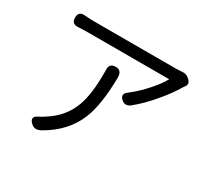

<svg xmlns="http://www.w3.org/2000/svg" viewBox="-149 -918 1210 1145"><g transform="rotate(30 456.0 -346.0)"><path d="M188 10Q140 -29 198 -54Q215 -62 228 -72Q333 -136 372 -244Q402 -326 402 -469Q402 -480 402 -491Q398 -539 444 -539Q486 -539 486 -489Q483 -302 443 -202Q391 -70 250 10Q213 30 188 10ZM581 -384Q543 -415 587 -445Q640 -486 689 -542Q735 -594 756 -634H198Q178 -634 137 -632H134Q86 -627 86 -672Q86 -717 133 -712Q166 -709 198 -709H479H760Q772 -709 800 -711Q830 -715 852 -693L856 -689Q877 -668 859 -644Q858 -643 856 -641Q852 -636 851 -633Q817 -576 767 -516Q703 -438 637 -385Q607 -363 581 -384Z"/></g></svg>

Font: GenSenRounded TW R
Style: Regular
Weight: 400
Version: Version 1.501;PS 1;hotconv 16.6.51;makeotf.lib2.5.65220